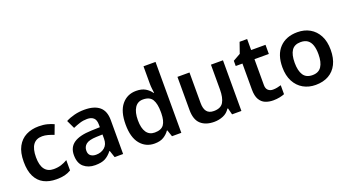

<svg xmlns="http://www.w3.org/2000/svg" viewBox="-55 -1342 3498 1934"><g transform="rotate(-20 1694.0 -375.0)"><path d="M300 10Q222 10 165.5 -19.5Q109 -49 78.5 -110.5Q48 -172 48 -268Q48 -368 82 -430.5Q116 -493 175 -523Q234 -553 311 -553Q362 -553 402 -542.5Q442 -532 471 -518L433 -417Q401 -430 370 -438.5Q339 -447 310 -447Q245 -447 212.5 -402.5Q180 -358 180 -269Q180 -182 213 -139Q246 -96 308 -96Q354 -96 389.5 -107.5Q425 -119 457 -138V-27Q425 -8 389 1Q353 10 300 10Z M800 -553Q906 -553 961 -507Q1016 -461 1016 -364V0H925L900 -75H896Q861 -31 822 -10.5Q783 10 715 10Q642 10 594 -31Q546 -72 546 -158Q546 -243 608 -285Q670 -327 795 -331L888 -334V-361Q888 -412 863.5 -434Q839 -456 795 -456Q754 -456 716 -444Q678 -432 642 -416L600 -505Q641 -527 692.5 -540Q744 -553 800 -553ZM823 -254Q742 -251 710.5 -225.5Q679 -200 679 -157Q679 -120 701.5 -103Q724 -86 759 -86Q814 -86 851 -117.5Q888 -149 888 -210V-256Z M1352 10Q1258 10 1199.5 -61Q1141 -132 1141 -270Q1141 -410 1200 -481.5Q1259 -553 1355 -553Q1415 -553 1453.5 -530Q1492 -507 1515 -473H1520Q1518 -488 1514.5 -517Q1511 -546 1511 -572V-760H1640V0H1540L1516 -71H1511Q1488 -37 1450 -13.5Q1412 10 1352 10ZM1391 -94Q1461 -94 1489 -133.5Q1517 -173 1518 -253V-269Q1518 -356 1490.5 -402Q1463 -448 1390 -448Q1333 -448 1302.5 -400.5Q1272 -353 1272 -268Q1272 -183 1302.5 -138.5Q1333 -94 1391 -94Z M2284 -543V0H2184L2166 -70H2159Q2133 -28 2087.5 -9Q2042 10 1991 10Q1900 10 1848 -37Q1796 -84 1796 -188V-543H1925V-215Q1925 -155 1949 -124.5Q1973 -94 2024 -94Q2099 -94 2127 -141.5Q2155 -189 2155 -278V-543Z M2657 -93Q2681 -93 2703 -97.5Q2725 -102 2745 -108V-12Q2724 -3 2692 3.5Q2660 10 2624 10Q2577 10 2539.5 -5.5Q2502 -21 2479.5 -59.5Q2457 -98 2457 -166V-445H2385V-501L2465 -546L2505 -661H2586V-543H2740V-445H2586V-167Q2586 -130 2606 -111.5Q2626 -93 2657 -93Z M3340 -272Q3340 -182 3308.5 -119Q3277 -56 3218.5 -23Q3160 10 3079 10Q3005 10 2947 -23Q2889 -56 2855.5 -119Q2822 -182 2822 -272Q2822 -407 2892 -480Q2962 -553 3083 -553Q3159 -553 3216.5 -520Q3274 -487 3307 -424.5Q3340 -362 3340 -272ZM2954 -272Q2954 -187 2984 -140.5Q3014 -94 3082 -94Q3148 -94 3178.5 -140.5Q3209 -187 3209 -272Q3209 -330 3195.5 -369Q3182 -408 3154 -428Q3126 -448 3081 -448Q3014 -448 2984 -403Q2954 -358 2954 -272Z"/></g></svg>

Font: Noto Traditional Nushu SemiBold
Style: Regular
Weight: 600
Version: Version 2.003